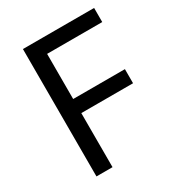

<svg xmlns="http://www.w3.org/2000/svg" viewBox="-171 -823 861 932"><g transform="rotate(-30 259.5 -357.0)"><path d="M187 0H97V-714H496V-635H187V-382H477V-303H187Z"/></g></svg>

Font: tamil15
Style: Book
Weight: 400
Designer: Jelle Bosma - Monotype Design Team
Foundry: Monotype Imaging Inc.
Version: Version 2.003